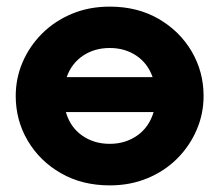

<svg xmlns="http://www.w3.org/2000/svg" viewBox="-20 -545 663 580"><path d="M311.5 15Q228 15 164 -21.8Q100 -58.5 63.8 -120Q27.5 -181.5 27.5 -255Q27.5 -308.5 48.2 -357Q69 -405.5 107 -443.5Q145 -481.5 197 -503.2Q249 -525 311.5 -525Q395 -525 458.8 -488.2Q522.5 -451.5 558.8 -390Q595 -328.5 595 -255Q595 -201.5 574.2 -153Q553.5 -104.5 515.8 -66.5Q478 -28.5 426 -6.8Q374 15 311.5 15ZM311.5 -400Q265.5 -400 230.8 -376.8Q196 -353.5 181.5 -312H441Q426.5 -353.5 392 -376.8Q357.5 -400 311.5 -400ZM311.5 -110.5Q359 -110.5 394.8 -135.8Q430.5 -161 444 -206.5H179Q192 -161 227.8 -135.8Q263.5 -110.5 311.5 -110.5Z"/></svg>

Font: Geologica
Style: Bold
Weight: 700
Designer: Sindre Bremnes, Frode Helland
Foundry: Monokrom Skriftforlag AS
Version: Version 1.010; ttfautohint (v1.8.4.7-5d5b);gftools[0.9.28]